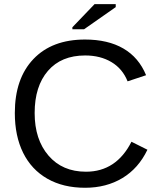

<svg xmlns="http://www.w3.org/2000/svg" viewBox="-20 -887 762 917"><path d="M386.7 -622.1Q272.5 -622.1 209 -548.6Q145.5 -475.1 145.5 -347.2Q145.5 -220.7 211.7 -143.8Q277.8 -66.9 390.6 -66.9Q535.2 -66.9 607.9 -210L684.1 -171.9Q641.6 -83 564.7 -36.6Q487.8 9.8 386.2 9.8Q282.2 9.8 206.3 -33.4Q130.4 -76.7 90.6 -157Q50.8 -237.3 50.8 -347.2Q50.8 -511.7 139.6 -605Q228.5 -698.2 385.7 -698.2Q495.6 -698.2 569.3 -655.3Q643.1 -612.3 677.7 -527.8L589.4 -498.5Q565.4 -558.6 512.5 -590.3Q459.5 -622.1 386.7 -622.1ZM325.7 -747.1V-756.8L431.6 -867.2H532.7V-853L381.3 -747.1Z"/></svg>

Font: Liberation Sans
Style: Regular
Weight: 400
Designer: Steve Matteson
Foundry: Ascender Corporation
Version: Version 2.00.1